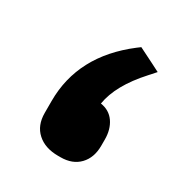

<svg xmlns="http://www.w3.org/2000/svg" viewBox="-95 -412 455 482"><g transform="rotate(30 132.5 -170.5)"><path d="M136.7 0Q98.6 0 76.2 -20.3Q53.7 -40.5 53.7 -76.7V-111.3Q53.7 -243.2 171.4 -333.5L181.2 -340.8L191.9 -335.4L225.1 -318.8L248 -307.1L231 -288.1Q173.3 -224.6 164.1 -167.5Q189.9 -163.6 203.9 -143.6Q217.8 -123.5 217.8 -94.2V-76.2Q217.8 -41.5 198 -20.8Q178.2 0 143.6 0Z"/></g></svg>

Font: Samim FD-WOL
Style: Bold-FD-WOL
Weight: 700
Foundry: DejaVu fonts team - Redesigned by Saber Rastikerdar
Version: Version 4.0.5